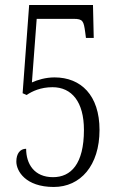

<svg xmlns="http://www.w3.org/2000/svg" viewBox="-20 -734 474 764"><path d="M194 10C300 10 376 -75 376 -217C376 -355 302 -426 197 -426C161 -426 129 -416 107 -406L126 -659H273C310 -659 313 -650 319 -606L322 -583H353L350 -714H96L70 -363L86 -356C108 -371 142 -387 189 -387C266 -387 314 -328 314 -217C314 -81 262 -29 191 -29C116 -29 84 -82 84 -142C60 -142 45 -123 45 -91C45 -54 81 10 194 10Z"/></svg>

Font: Noto Serif Thai ExtraCondensed Light
Style: Regular
Weight: 300
Width: 2
Designer: Monotype Design Team
Foundry: Monotype Imaging Inc.
Version: Version 2.002